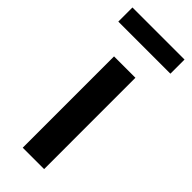

<svg xmlns="http://www.w3.org/2000/svg" viewBox="-234 -701 730 730"><g transform="rotate(45 131.0 -336.0)"><path d="M73 0V-491H188V0ZM-9 -596V-672H271V-596Z"/></g></svg>

Font: Giro Sans Semibold
Style: Regular
Weight: 600
Designer: Paul D. Hunt
Foundry: Adobe Systems Incorporated
Version: Version 1.000;PS 1.0;hotconv 1.0.88;makeotf.lib2.5.647800